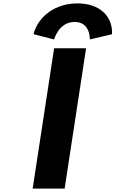

<svg xmlns="http://www.w3.org/2000/svg" viewBox="-20 -1109 679 1129"><path d="M298.2 -877C298.2 -877 325 -980 419 -980C513 -980 508.2 -877 508.2 -877L638.9 -908C643.3 -1015 564.6 -1089 435.6 -1089C306.6 -1089 205.3 -1015 176.9 -908ZM486.2 -825H298.2L172 0H360Z"/></svg>

Font: Sztylet
Style: BdObl
Weight: 700
Foundry: Cannot Into Space Fonts, PlusOne Fonts
Version: Version 0.12